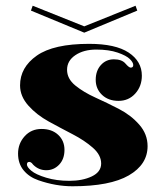

<svg xmlns="http://www.w3.org/2000/svg" viewBox="-20 -640 559 670"><path d="M495 -130Q495 -66 429.5 -28Q364 10 233 10Q174 10 114 -11Q82 -22 62.5 -45.5Q43 -69 43 -104Q43 -139 66 -164.5Q89 -190 125 -190Q161 -190 183 -169.5Q205 -149 205 -117Q205 -85 186.5 -65.5Q168 -46 141.5 -46Q115 -46 96 -65Q94 -67 93 -68.5Q92 -70 91 -71Q90 -72 88 -73Q86 -75 82 -75Q74 -75 74 -66Q74 -57 89.5 -44Q105 -31 141 -20Q177 -9 222.5 -9Q268 -9 300.5 -24.5Q333 -40 333 -69.5Q333 -99 304 -124.5Q275 -150 233.5 -171.5Q192 -193 150 -216Q108 -239 79 -271.5Q50 -304 50 -342Q50 -405 108.5 -446Q167 -487 291 -487Q383 -487 429 -456.5Q475 -426 475 -376Q475 -339 452 -313.5Q429 -288 393.5 -288Q358 -288 336 -309Q314 -330 314 -361.5Q314 -393 332 -413Q350 -433 377.5 -433Q405 -433 417.5 -418.5Q430 -404 436 -404Q445 -404 445 -413Q445 -422 433 -434Q421 -446 390.5 -456.5Q360 -467 316 -467Q272 -467 243 -447.5Q214 -428 214 -396.5Q214 -365 243 -341.5Q272 -318 313 -299.5Q354 -281 395.5 -259.5Q437 -238 466 -205Q495 -172 495 -130ZM459 -603 274 -526 88 -603 94 -620 274 -548 453 -620Z"/></svg>

Font: Elsie Black
Style: Regular
Weight: 900
Designer: Alejandro Inler
Foundry: Alejandro Inler
Version: 1.002